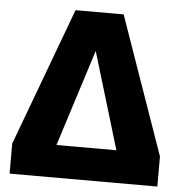

<svg xmlns="http://www.w3.org/2000/svg" viewBox="-51 -747 752 795"><g transform="rotate(5 325.0 -349.0)"><path d="M18 0V-125L231 -698H431L632 -125V0ZM201 -135H450L329 -537Z"/></g></svg>

Font: Azeret Mono
Style: Bold
Weight: 700
Designer: Martin Vácha
Foundry: Displaay
Version: Version 1.002